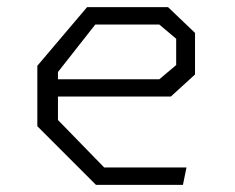

<svg xmlns="http://www.w3.org/2000/svg" viewBox="-20 -520 660 540"><path d="M85 -165V-335L225 -500H452.5L528.5 -427.5V-310.5L460.5 -248.5H114V-297H428L475.5 -337V-411L428 -451H248L143 -317.5V-182.5L273 -49H504.5L494.5 0H250Z"/></svg>

Font: Monaspace Krypton Var
Style: Regular
Weight: 400
Designer: Riley Cran and the Lettermatic Team
Version: Version 1.101 (Monaspace Krypton Var)